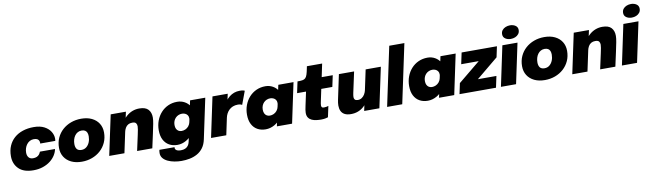

<svg xmlns="http://www.w3.org/2000/svg" viewBox="-47 -1530 8532 2506"><g transform="rotate(-10 4219.0 -277.0)"><path d="M281 13Q152.5 13 87 -51.5Q21.5 -116 21.5 -218.5Q21.5 -295 47.5 -355Q73.5 -415 121 -456.8Q168.5 -498.5 234 -520.2Q299.5 -542 379 -542Q463 -542 518.5 -512.8Q574 -483.5 601.8 -438.5Q629.5 -393.5 629.5 -346Q629.5 -337 628.5 -328.5Q627.5 -320 626.5 -315.5H427Q427.5 -318.5 427.5 -320.8Q427.5 -323 427.5 -327Q427.5 -339 422 -352.8Q416.5 -366.5 400.8 -376.5Q385 -386.5 354 -386.5Q324 -386.5 300.2 -373.5Q276.5 -360.5 259.5 -338Q242.5 -315.5 233.8 -287.5Q225 -259.5 225 -229.5Q225 -190 245 -166.2Q265 -142.5 302 -142.5Q332 -142.5 352 -151.5Q372 -160.5 384.8 -176.2Q397.5 -192 404.5 -212H604.5Q598 -172 573.2 -132Q548.5 -92 507 -59.2Q465.5 -26.5 408.5 -6.8Q351.5 13 281 13Z M922.5 12.5Q842 12.5 782.8 -16.2Q723.5 -45 691 -96.5Q658.5 -148 658.5 -216.5Q658.5 -289 685.5 -348.8Q712.5 -408.5 760.5 -451.8Q808.5 -495 872 -518.5Q935.5 -542 1008.5 -542Q1089 -542 1148.2 -513.5Q1207.5 -485 1240 -433.5Q1272.5 -382 1272.5 -313.5Q1272.5 -241 1245.5 -181.2Q1218.5 -121.5 1170.5 -78Q1122.5 -34.5 1059 -11Q995.5 12.5 922.5 12.5ZM944 -140Q982 -140 1009.5 -162Q1037 -184 1052 -220.5Q1067 -257 1067 -299.5Q1067 -327.5 1058.8 -347.5Q1050.5 -367.5 1033 -378.2Q1015.5 -389 987.5 -389Q959 -389 936.2 -376.5Q913.5 -364 897.5 -342.2Q881.5 -320.5 873 -292Q864.5 -263.5 864.5 -231Q864.5 -188.5 883.2 -164.2Q902 -140 944 -140Z M1655.5 0 1700.5 -206.5Q1709.5 -248 1714 -274Q1718.5 -300 1718.5 -317Q1718.5 -342 1705.8 -358.8Q1693 -375.5 1656 -375.5Q1624.5 -375.5 1602 -362.5Q1579.5 -349.5 1565.2 -325Q1551 -300.5 1543.5 -266L1513.5 -306Q1525 -360.5 1549.8 -404.2Q1574.5 -448 1609.8 -478.8Q1645 -509.5 1688 -525.8Q1731 -542 1779 -542Q1861 -542 1897.2 -502.2Q1933.5 -462.5 1933.5 -396.5Q1933.5 -363 1924 -313.2Q1914.5 -263.5 1898 -187.5L1857 0ZM1286 0 1399 -531H1600.5L1487.5 0Z M2205.5 228.5Q2160 228.5 2113.2 220Q2066.5 211.5 2027 193.5Q1987.5 175.5 1963.5 147Q1939.5 118.5 1939.5 78.5Q1939.5 65.5 1941 54.8Q1942.5 44 1944.5 35.5H2146Q2145.5 37.5 2145 40.8Q2144.5 44 2144.5 48Q2144.5 58.5 2152.5 68.2Q2160.5 78 2177.2 84Q2194 90 2220 90Q2253.5 90 2277.8 79.5Q2302 69 2317.2 48.8Q2332.5 28.5 2338.5 0L2451 -531H2652.5L2540 0Q2526 67.5 2493.2 111.8Q2460.5 156 2414.8 181.5Q2369 207 2315.2 217.8Q2261.5 228.5 2205.5 228.5ZM2189 13Q2128 13 2080.8 -13.2Q2033.5 -39.5 2007 -91Q1980.5 -142.5 1980.5 -217Q1980.5 -284.5 2002.5 -343.5Q2024.5 -402.5 2064.8 -447.2Q2105 -492 2160 -517Q2215 -542 2280.5 -542Q2334 -542 2378.8 -517.5Q2423.5 -493 2450.2 -448.8Q2477 -404.5 2477 -345Q2477 -331 2474.8 -312Q2472.5 -293 2468.5 -278.5L2397 -274.5Q2398.5 -281.5 2399.5 -288.8Q2400.5 -296 2400.5 -302.5Q2400.5 -328 2388.2 -344.8Q2376 -361.5 2356.8 -369.8Q2337.5 -378 2316.5 -378Q2291.5 -378 2269.5 -368.8Q2247.5 -359.5 2230.8 -342.5Q2214 -325.5 2204.5 -301.8Q2195 -278 2195 -249Q2195 -219 2205 -198.5Q2215 -178 2233 -167.2Q2251 -156.5 2274 -156.5Q2300.5 -156.5 2325.2 -167.8Q2350 -179 2368.2 -201.2Q2386.5 -223.5 2393.5 -256.5L2462 -247Q2445.5 -168.5 2404 -110Q2362.5 -51.5 2306.5 -19.2Q2250.5 13 2189 13Z M2635.5 0 2748 -531H2950L2908.5 -334.5L2879.5 -361.5Q2896 -404 2919.5 -437.5Q2943 -471 2972.2 -494.2Q3001.5 -517.5 3036 -529.8Q3070.5 -542 3109.5 -542Q3142 -542 3157.2 -537.8Q3172.5 -533.5 3176 -531L3110.5 -355Q3107 -357.5 3092.5 -362.8Q3078 -368 3056 -368Q3017 -368 2987.5 -355.8Q2958 -343.5 2937.2 -323Q2916.5 -302.5 2903.5 -277Q2890.5 -251.5 2885 -225L2837.5 0Z M3358.5 13Q3297.5 13 3250.2 -13.2Q3203 -39.5 3176.5 -91Q3150 -142.5 3150 -217Q3150 -284.5 3172 -343.5Q3194 -402.5 3234.2 -447.2Q3274.5 -492 3329.5 -517Q3384.5 -542 3450 -542Q3503.5 -542 3548 -517Q3592.5 -492 3619.2 -447Q3646 -402 3646 -342.5Q3646 -328.5 3643.8 -309.5Q3641.5 -290.5 3637.5 -276L3566 -272Q3567.5 -279 3568.5 -286.2Q3569.5 -293.5 3569.5 -300Q3569.5 -325.5 3557.2 -342.2Q3545 -359 3525.8 -367.2Q3506.5 -375.5 3485.5 -375.5Q3460.5 -375.5 3438.5 -366.2Q3416.5 -357 3399.8 -340Q3383 -323 3373.5 -299.2Q3364 -275.5 3364 -246.5Q3364 -216.5 3374 -196Q3384 -175.5 3402 -164.8Q3420 -154 3443 -154Q3469.5 -154 3494.2 -165.2Q3519 -176.5 3537.2 -198.8Q3555.5 -221 3562.5 -254L3631 -244.5Q3614.5 -166 3573.2 -108Q3532 -50 3476 -18.5Q3420 13 3358.5 13ZM3709.5 0H3508L3620.5 -531H3822Z M4093 13Q4062.5 13 4030.2 9Q3998 5 3970.5 -7.2Q3943 -19.5 3926 -43.5Q3909 -67.5 3909 -108Q3909 -126.5 3912.8 -148.8Q3916.5 -171 3922.5 -198.5L3961.5 -381H3843L3875 -531H3877.5Q3916.5 -531 3941 -535Q3965.5 -539 3980.2 -553.2Q3995 -567.5 4004.8 -597Q4014.5 -626.5 4024.5 -677.5L4030 -705H4232L4195.5 -531H4342L4310 -381H4163.5L4132.5 -234.5Q4127 -208.5 4124.5 -194.8Q4122 -181 4122 -169Q4122 -154 4129 -145Q4136 -136 4156 -136Q4174 -136 4190.8 -139.5Q4207.5 -143 4216 -146.5L4185 -1Q4172.5 4 4147.5 8.5Q4122.5 13 4093 13Z M4491 10.5Q4438 10.5 4405.8 -7Q4373.5 -24.5 4359.2 -55.8Q4345 -87 4345 -127.5Q4345 -145 4347.5 -164.8Q4350 -184.5 4354.5 -205.5L4423.5 -531H4625L4566.5 -260Q4563 -243.5 4560.8 -229Q4558.5 -214.5 4558.5 -202.5Q4558.5 -181 4570.2 -168.2Q4582 -155.5 4609.5 -155.5Q4639 -155.5 4662 -170.8Q4685 -186 4700.5 -212Q4716 -238 4723 -270L4753.5 -225Q4742.5 -170.5 4718.5 -127Q4694.5 -83.5 4660.2 -52.8Q4626 -22 4583.2 -5.8Q4540.5 10.5 4491 10.5ZM4665 0 4778 -531H4979.5L4866.5 0Z M5335.5 -781.5 5169.5 0H4969L5135 -781.5Z M5507.5 13Q5446.5 13 5399.2 -13.2Q5352 -39.5 5325.5 -91Q5299 -142.5 5299 -217Q5299 -284.5 5321 -343.5Q5343 -402.5 5383.2 -447.2Q5423.5 -492 5478.5 -517Q5533.5 -542 5599 -542Q5652.5 -542 5697 -517Q5741.5 -492 5768.2 -447Q5795 -402 5795 -342.5Q5795 -328.5 5792.8 -309.5Q5790.5 -290.5 5786.5 -276L5715 -272Q5716.5 -279 5717.5 -286.2Q5718.5 -293.5 5718.5 -300Q5718.5 -325.5 5706.2 -342.2Q5694 -359 5674.8 -367.2Q5655.5 -375.5 5634.5 -375.5Q5609.5 -375.5 5587.5 -366.2Q5565.5 -357 5548.8 -340Q5532 -323 5522.5 -299.2Q5513 -275.5 5513 -246.5Q5513 -216.5 5523 -196Q5533 -175.5 5551 -164.8Q5569 -154 5592 -154Q5618.5 -154 5643.2 -165.2Q5668 -176.5 5686.2 -198.8Q5704.5 -221 5711.5 -254L5780 -244.5Q5763.5 -166 5722.2 -108Q5681 -50 5625 -18.5Q5569 13 5507.5 13ZM5858.5 0H5657L5769.5 -531H5971Z M6178.5 -150.5H6444L6412 0H5928.5L5958.5 -141.5L6266 -394L6271 -381H6018L6050 -531H6518L6488 -389.5L6183.5 -138Z M6477.5 0 6590 -531H6790.5L6678 0ZM6713.5 -593.5Q6671.5 -593.5 6641.5 -614Q6611.5 -634.5 6611.5 -672.5Q6611.5 -704.5 6628.8 -726.2Q6646 -748 6673.8 -759.2Q6701.5 -770.5 6732.5 -770.5Q6774 -770.5 6804.2 -750.2Q6834.5 -730 6834.5 -691.5Q6834.5 -660 6817.2 -638Q6800 -616 6772.5 -604.8Q6745 -593.5 6713.5 -593.5Z M7059.5 12.5Q6979 12.5 6919.8 -16.2Q6860.5 -45 6828 -96.5Q6795.5 -148 6795.5 -216.5Q6795.5 -289 6822.5 -348.8Q6849.5 -408.5 6897.5 -451.8Q6945.5 -495 7009 -518.5Q7072.5 -542 7145.5 -542Q7226 -542 7285.2 -513.5Q7344.5 -485 7377 -433.5Q7409.5 -382 7409.5 -313.5Q7409.5 -241 7382.5 -181.2Q7355.5 -121.5 7307.5 -78Q7259.5 -34.5 7196 -11Q7132.5 12.5 7059.5 12.5ZM7081 -140Q7119 -140 7146.5 -162Q7174 -184 7189 -220.5Q7204 -257 7204 -299.5Q7204 -327.5 7195.8 -347.5Q7187.5 -367.5 7170 -378.2Q7152.5 -389 7124.5 -389Q7096 -389 7073.2 -376.5Q7050.5 -364 7034.5 -342.2Q7018.5 -320.5 7010 -292Q7001.5 -263.5 7001.5 -231Q7001.5 -188.5 7020.2 -164.2Q7039 -140 7081 -140Z M7792.5 0 7837.5 -206.5Q7846.5 -248 7851 -274Q7855.5 -300 7855.5 -317Q7855.5 -342 7842.8 -358.8Q7830 -375.5 7793 -375.5Q7761.5 -375.5 7739 -362.5Q7716.5 -349.5 7702.2 -325Q7688 -300.5 7680.5 -266L7650.5 -306Q7662 -360.5 7686.8 -404.2Q7711.5 -448 7746.8 -478.8Q7782 -509.5 7825 -525.8Q7868 -542 7916 -542Q7998 -542 8034.2 -502.2Q8070.5 -462.5 8070.5 -396.5Q8070.5 -363 8061 -313.2Q8051.5 -263.5 8035 -187.5L7994 0ZM7423 0 7536 -531H7737.5L7624.5 0Z M8081 0 8193.5 -531H8394L8281.5 0ZM8317 -593.5Q8275 -593.5 8245 -614Q8215 -634.5 8215 -672.5Q8215 -704.5 8232.2 -726.2Q8249.5 -748 8277.2 -759.2Q8305 -770.5 8336 -770.5Q8377.5 -770.5 8407.8 -750.2Q8438 -730 8438 -691.5Q8438 -660 8420.8 -638Q8403.5 -616 8376 -604.8Q8348.5 -593.5 8317 -593.5Z"/></g></svg>

Font: Epilogue Black
Style: Italic
Weight: 900
Italic angle: -12°
Designer: Tyler Finck
Foundry: Etcetera Type Co
Version: Version 2.111